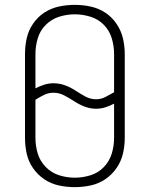

<svg xmlns="http://www.w3.org/2000/svg" viewBox="-20 -763 616 791"><path d="M288 8Q321 8 353.5 1Q386 -6 413.5 -24.5Q441 -43 460 -70.5Q479 -98 486.5 -130Q494 -162 494 -195V-540Q494 -573 486.5 -605Q479 -637 460 -665Q441 -693 413.5 -711Q386 -729 353.5 -736Q321 -743 288 -743Q255 -743 222.5 -736Q190 -729 162.5 -711Q135 -693 116 -665Q97 -637 90 -605Q83 -573 83 -540V-195Q83 -162 90 -130Q97 -98 116 -70.5Q135 -43 162.5 -24.5Q190 -6 222.5 1Q255 8 288 8ZM376 -354Q352 -354 330.5 -366Q309 -378 289 -391Q269 -404 246.5 -412Q224 -420 200 -420Q181 -420 162 -414Q143 -408 126 -399V-540Q126 -573 135.5 -605Q145 -637 168.5 -660.5Q192 -684 223.5 -694Q255 -704 288 -704Q321 -704 353 -694Q385 -684 408 -660.5Q431 -637 440.5 -605Q450 -573 450 -540V-383Q433 -373 414.5 -363.5Q396 -354 376 -354ZM288 -31Q255 -31 223.5 -41Q192 -51 168.5 -75Q145 -99 135.5 -130.5Q126 -162 126 -195V-352Q143 -363 161.5 -372Q180 -381 200 -381Q224 -381 245.5 -369.5Q267 -358 287 -345Q307 -332 329.5 -323.5Q352 -315 376 -315Q396 -315 414.5 -321Q433 -327 450 -336V-195Q450 -162 440.5 -130.5Q431 -99 408 -75Q385 -51 353 -41Q321 -31 288 -31Z"/></svg>

Font: Iosevka Sparkle Extralight
Style: Regular
Weight: 200
Designer: Belleve Invis
Foundry: Belleve Invis
Version: Version 4.5.0; ttfautohint (v1.8.3)